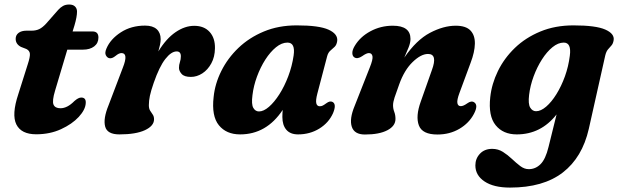

<svg xmlns="http://www.w3.org/2000/svg" viewBox="-20 -596 2801 870"><path d="M99.5 -374 75 -383.5Q51 -396 51 -420Q51 -437 64.2 -447Q77.5 -457 100 -457H123Q143 -457 158 -464.2Q173 -471.5 189 -489L244 -551.5Q254 -562.5 265.5 -569Q277 -575.5 293.5 -575.5Q311 -575.5 320 -566.5Q329 -557.5 329 -543.5Q329 -520 317.5 -481L309 -453.5H399Q426 -453.5 426 -426Q426 -400.5 406.8 -385.8Q387.5 -371 355.5 -371H285L229.5 -185Q215.5 -138.5 222.5 -122Q229.5 -105.5 254 -105.5Q285 -105.5 317 -138Q335 -154 348 -154Q370.5 -154 368.5 -128.5Q367 -99 336.8 -66.2Q306.5 -33.5 256.2 -10.5Q206 12.5 144 12.5Q76.5 12.5 54.2 -32Q32 -76.5 63 -169.5L106 -305.5Q116.5 -337.5 115.5 -352Q114.5 -366.5 99.5 -374Z M474.5 -332.5Q465 -335 459.5 -346Q454 -357 462.5 -376.5Q480.5 -419 527.5 -449.5Q574.5 -480 637.5 -480Q672 -480 690 -463.8Q708 -447.5 708 -418.5Q708 -407 705 -392.8Q702 -378.5 697.5 -363Q733 -421 775.2 -450Q817.5 -479 860 -479Q905 -479 930 -451.2Q955 -423.5 954 -377Q953.5 -338 937.5 -308.8Q921.5 -279.5 896.8 -263.5Q872 -247.5 845 -247.5Q815 -247.5 803 -261Q791 -274.5 791 -288.5Q791 -302 795.2 -314.5Q799.5 -327 799.5 -341Q799.5 -363 780.5 -363Q756 -363 729 -328.5Q702 -294 676.5 -220.5Q664 -184.5 659.2 -161.8Q654.5 -139 654.5 -119.5Q654.5 -104 660.2 -94.8Q666 -85.5 672 -77Q678 -68.5 678 -55.5Q678 -25.5 636.8 -6.2Q595.5 13 521 13Q466 13 456.5 -22.5Q447 -58 471.5 -118L536.5 -289Q563 -355.5 530.5 -355.5Q519 -355.5 504 -343Q487 -329 474.5 -332.5Z M1418 -172Q1410 -141.5 1413.2 -128Q1416.5 -114.5 1429 -114.5Q1436.5 -114.5 1442.8 -117.8Q1449 -121 1458.5 -128Q1475 -140.5 1487 -134Q1506 -123.5 1489 -83Q1469.5 -39.5 1426.8 -13.2Q1384 13 1330.5 13Q1295.5 13 1277.5 -8Q1259.5 -29 1259.5 -66Q1259.5 -82.5 1261 -98Q1187.5 13 1068 13Q1005.5 13 971.8 -28.5Q938 -70 948 -156.5Q954 -216.5 982.8 -274.2Q1011.5 -332 1060.2 -378.8Q1109 -425.5 1175.5 -453.2Q1242 -481 1324.5 -481Q1426 -481 1468.8 -461.5Q1511.5 -442 1508 -410.5Q1505.5 -392.5 1496.2 -383.8Q1487 -375 1477 -366.5Q1467 -358 1462.5 -341.5ZM1124 -165Q1118.5 -123.5 1127.8 -107.2Q1137 -91 1153.5 -91Q1174.5 -91 1198.8 -112Q1223 -133 1246 -169Q1269 -205 1286.2 -250.5Q1303.5 -296 1310.5 -344.5Q1319 -403 1282.5 -403Q1256.5 -403 1230.5 -381.8Q1204.5 -360.5 1182.2 -325.8Q1160 -291 1144.5 -249Q1129 -207 1124 -165Z M1586.5 -335.5Q1577 -341 1576.5 -355Q1576 -369 1587 -387.5Q1611.5 -429 1658.2 -454.2Q1705 -479.5 1760 -479.5Q1840 -479.5 1840 -419.5Q1840 -402.5 1831.5 -381.2Q1823 -360 1812 -335Q1867 -415 1928.2 -447.2Q1989.5 -479.5 2045 -479.5Q2091 -479.5 2111.8 -457.8Q2132.5 -436 2131.8 -398Q2131 -360 2112.5 -311.5L2062 -175Q2050 -143 2052.5 -129Q2055 -115 2068 -115Q2079.5 -115 2097 -127.5Q2115.5 -141 2128.5 -132.5Q2148.5 -119.5 2127.5 -80Q2105.5 -38 2061.5 -12.2Q2017.5 13.5 1962 13.5Q1893.5 13.5 1878 -27.8Q1862.5 -69 1886.5 -135.5L1937 -278.5Q1964 -351.5 1919.5 -351.5Q1887.5 -351.5 1849.8 -315Q1812 -278.5 1789 -214Q1774.5 -175 1767.8 -154Q1761 -133 1761 -119Q1761 -103.5 1766.5 -89.2Q1772 -75 1772 -57Q1772 -25 1735.2 -5.8Q1698.5 13.5 1633.5 13.5Q1585.5 13.5 1574 -21.8Q1562.5 -57 1587 -116L1655.5 -290Q1670.5 -327 1667.8 -341.2Q1665 -355.5 1651.5 -355.5Q1640.5 -355.5 1621 -341.5Q1600 -327.5 1586.5 -335.5Z M2648 -12Q2618.5 117.5 2530 185.8Q2441.5 254 2291 254Q2217 254 2175.5 226.2Q2134 198.5 2134 153.5Q2134 122.5 2154.8 100.5Q2175.5 78.5 2210.5 78.5Q2237 78.5 2258.8 92.2Q2280.5 106 2299.8 124.2Q2319 142.5 2337.5 156.5Q2356 170.5 2376 170.5Q2406.5 170.5 2429.2 148Q2452 125.5 2465.5 70L2502 -77.5Q2431 13 2321.5 13Q2259.5 13 2225.8 -28.8Q2192 -70.5 2201.5 -156Q2208 -216 2236.2 -274Q2264.5 -332 2313 -378.8Q2361.5 -425.5 2428.5 -453.2Q2495.5 -481 2578.5 -481Q2680 -481 2722.8 -462Q2765.5 -443 2760.5 -413.5Q2758 -398 2750.5 -389.8Q2743 -381.5 2735 -372.2Q2727 -363 2722.5 -344.5ZM2377.5 -166Q2372.5 -125 2382.5 -108.5Q2392.5 -92 2409 -92Q2430.5 -92 2454.8 -112.8Q2479 -133.5 2501.2 -169.2Q2523.5 -205 2539.8 -250Q2556 -295 2562 -343.5Q2570 -403 2534.5 -403Q2509 -403 2483.5 -382.2Q2458 -361.5 2435.8 -326.8Q2413.5 -292 2398 -250Q2382.5 -208 2377.5 -166Z"/></svg>

Font: Fraunces 9pt Soft
Style: Bold Italic
Weight: 700
Italic angle: -16°
Version: Version 1.000;[b76b70a41]